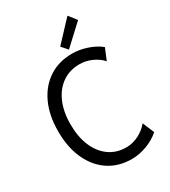

<svg xmlns="http://www.w3.org/2000/svg" viewBox="-226 -1048 1028 1164"><g transform="rotate(-30 288.5 -466.0)"><path d="M345.7 7.8Q253.4 7.8 185.1 -37.6Q116.7 -83 78.9 -165.8Q41 -248.5 41 -360.4Q41 -471.7 79.1 -554.2Q117.2 -636.7 186.5 -682.1Q255.9 -727.5 349.6 -727.5Q400.4 -727.5 453.6 -709.5Q506.8 -691.4 542 -662.1L508.8 -582Q482.4 -612.3 440.7 -630.9Q398.9 -649.4 356.4 -649.4Q286.6 -649.4 235.1 -613.5Q183.6 -577.6 155.3 -512.7Q127 -447.8 127 -360.4Q127 -272.9 154.5 -207.8Q182.1 -142.6 232.7 -106.4Q283.2 -70.3 351.6 -70.3Q397 -70.3 439.5 -92Q481.9 -113.8 508.8 -147.5L543 -66.4Q504.9 -32.2 451.4 -12.2Q397.9 7.8 345.7 7.8ZM345.7 -757.8 308.6 -799.8 440.4 -940.4 483.4 -885.7Z"/></g></svg>

Font: Reddit Sans Condensed
Style: Regular
Weight: 400
Designer: Stephen Hutchings
Foundry: Reddit
Version: Version 1.014